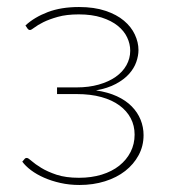

<svg xmlns="http://www.w3.org/2000/svg" viewBox="-20 -521 486 547"><path d="M52.5 -448.5Q78 -472 116 -486.5Q154 -501 205 -501Q248.5 -501 280.5 -490.2Q312.5 -479.5 333.2 -462Q354 -444.5 364.2 -422.5Q374.5 -400.5 374.5 -378.5Q374.5 -362 368.2 -344.2Q362 -326.5 347.8 -310.5Q333.5 -294.5 310.2 -282Q287 -269.5 253.5 -263.5Q287.5 -258.5 313 -246.8Q338.5 -235 355.2 -218Q372 -201 380.5 -180Q389 -159 389 -136Q389 -105 375 -79Q361 -53 336.8 -34Q312.5 -15 279 -4.5Q245.5 6 206.5 6Q177.5 6 152 0.2Q126.5 -5.5 105.5 -14.8Q84.5 -24 68.5 -36Q52.5 -48 43.5 -60.5L50 -68Q52 -71 56.5 -71Q60.5 -71 70.2 -62.2Q80 -53.5 97.5 -42.8Q115 -32 141.2 -23.2Q167.5 -14.5 205 -14.5Q240.5 -14.5 269.8 -23.5Q299 -32.5 319.8 -49Q340.5 -65.5 352 -88Q363.5 -110.5 363.5 -137.5Q363.5 -163 352.5 -184Q341.5 -205 320.5 -220.5Q299.5 -236 268.8 -244.5Q238 -253 198.5 -253H142.5V-272H198.5Q233 -272 261.2 -280Q289.5 -288 309.5 -302Q329.5 -316 340.2 -335.2Q351 -354.5 351 -376.5Q351 -396 342.2 -414.5Q333.5 -433 315.5 -447.5Q297.5 -462 269.8 -471Q242 -480 204.5 -480Q169.5 -480 144.8 -473Q120 -466 103.5 -457.8Q87 -449.5 78 -442.5Q69 -435.5 65.5 -435.5Q61.5 -435.5 58.5 -439.5Z"/></svg>

Font: Lato ExtraLight
Style: Regular
Weight: 275
Designer: Lukasz Dziedzic with Adam Twardoch and Botio Nikoltchev
Foundry: tyPoland Lukasz Dziedzic
Version: Version 2.015; 2015-08-06; http://www.latofonts.com/